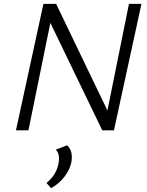

<svg xmlns="http://www.w3.org/2000/svg" viewBox="-20 -678 767 999"><path d="M651 -658H716L573 0H512L242 -559L128 0H63L206 -658H272L539 -103ZM329 78Q362 107 351 168Q343 206 314.5 242.5Q286 279 246 301L222 274Q273 232 284 175Q294 122 270 101Z"/></svg>

Font: EauTest
Style: Italic
Weight: 400
Italic angle: -12°
Designer: Christian Thalmann (Catharsis Fonts)
Version: Version 0.001;PS 000.001;hotconv 1.0.88;makeotf.lib2.5.64775